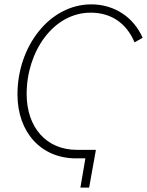

<svg xmlns="http://www.w3.org/2000/svg" viewBox="-20 -723 673 879"><path d="M328 2H371L348 136H388L415 -14L419 -37H332C192 -37 102 -140 102 -293C102 -487 224 -665 395 -665C491 -665 560 -615 596 -529L633 -550C592 -644 504 -703 398 -703C207 -703 60 -511 60 -291C60 -116 169 2 328 2Z"/></svg>

Font: Fixel Text 20240404 ExtraLight
Style: Italic
Weight: 200
Width: 4
Italic angle: -10°
Designer: AlfaBravo + MacPaw
Foundry: Kyrylo Tkachov, Marchela Mozhyna, Serhii Makarenko, Maria Weinstein, Zakhar Kryvoshyya
Version: Version 1.211;Glyphs 3.2 (3225)